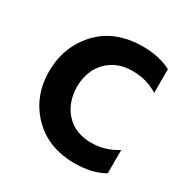

<svg xmlns="http://www.w3.org/2000/svg" viewBox="-127 -625 724 743"><g transform="rotate(30 235.0 -253.0)"><path d="M432 -22Q379 9 300 9Q183 9 110.5 -65Q38 -139 38 -252Q39 -363 110.5 -439Q182 -515 306 -515Q380 -515 432 -487V-381Q382 -413 318 -413Q248 -413 205 -369Q162 -325 161 -252Q163 -180 204.5 -136Q246 -92 317 -92Q379 -92 432 -126Z"/></g></svg>

Font: Hind Vadodara SemiBold
Style: Regular
Weight: 600
Designer: Hitesh Malaviya
Foundry: Indian Type Foundry
Version: Version 1.001;PS 1.0;hotconv 1.0.86;makeotf.lib2.5.63406; tt